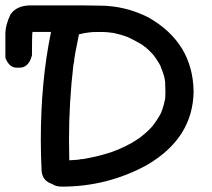

<svg xmlns="http://www.w3.org/2000/svg" viewBox="-50 -706 789 715"><path d="M208 -109Q247 -111 249 -113Q258 -113 267 -115Q322 -125 366 -140Q390 -148 418 -162Q443 -174 463 -188Q464 -189 467 -190.5Q470 -192 473 -195Q506 -221 520 -239Q538 -263 549 -284L554 -297Q561 -317 565 -338Q566 -350 566 -369Q566 -383 565 -396V-402L564 -406Q564 -419 549 -456V-457Q548 -458 547 -461.5Q546 -465 533 -485Q523 -499 522 -500.5Q521 -502 520 -502.5Q519 -503 518 -505Q505 -519 491 -531Q489 -531 485.5 -534.5Q482 -538 480 -539Q451 -556 436 -563L423 -569Q402 -577 374 -583Q365 -584 355 -585.5Q345 -587 321 -587Q289 -587 280 -585Q262 -583 244 -578Q226 -491 226 -478L223 -462Q207 -322 207 -188ZM321 -685Q416 -685 503 -641Q668 -547 671 -366Q669 -192 498 -92Q351 -11 180 -11Q158 -11 144 -21Q109 -32 105 -68Q102 -127 102 -185Q102 -404 140 -587H71Q69 -578 69 -500Q57 -454 23 -454H12Q-16 -454 -30 -491V-578Q-30 -613 -11 -652Q12 -686 65 -686H249Z"/></svg>

Font: Bad Comic
Style: Regular
Weight: 400
Designer: GGBotNet
Foundry: f0n7
Version: 0.9